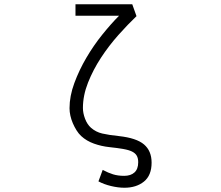

<svg xmlns="http://www.w3.org/2000/svg" viewBox="-20 -693 1040 903"><path d="M693 72Q693 132 657 161Q621 190 565 190Q536 190 502.5 182Q469 174 443 160L463 106Q489 120 512 127Q535 134 564 134Q595 134 612.5 118Q630 102 630 70Q630 51 623 39Q616 27 600.5 19.5Q585 12 559 7.5Q533 3 495 -1Q457 -5 422 -17.5Q387 -30 362 -53Q350 -64 340 -80Q330 -96 322.5 -113.5Q315 -131 311 -149Q307 -167 307 -184Q307 -241 329.5 -302Q352 -363 386 -421Q420 -479 461 -530Q502 -581 540 -619H335V-673H602L622 -617Q581 -578 536.5 -528Q492 -478 455 -421.5Q418 -365 394 -304.5Q370 -244 370 -185Q370 -161 380 -134.5Q390 -108 408 -92Q431 -72 461 -65Q491 -58 539 -53Q622 -44 657.5 -13.5Q693 17 693 72Z"/></svg>

Font: NanumGothicCoding
Style: Regular
Weight: 400
Monospace: yes
Designer: Kwon Bruce; Nicolas Noh; Sung-woo Choi; Go-un Cha; Soo-hyun Park;
Foundry: NHN Corporation
Version: Version 2.000;PS 1;hotconv 1.0.49;makeotf.lib2.0.14853